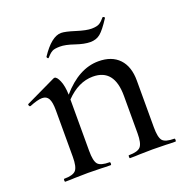

<svg xmlns="http://www.w3.org/2000/svg" viewBox="-105 -652 729 750"><g transform="rotate(-20 260.0 -277.0)"><path d="M283.2 -349.1Q223.1 -349.1 170.9 -294.9V-81.1Q170.9 -39.1 182.4 -25.6Q193.8 -12.2 231 -12.2Q233.9 -12.2 233.9 -6.1Q233.9 0 231 0Q207 0 191.9 -1L137.2 -2L81.1 -1Q66.9 0 42 0Q40 0 40 -6.1Q40 -12.2 42 -12.2Q79.1 -12.2 91.1 -26.1Q103 -40 103 -81.1V-274.9Q103 -308.1 95 -323Q86.9 -337.9 68.4 -337.9Q49.8 -337.9 16.1 -324.2H14.2Q11.2 -324.2 9.5 -329.1Q7.8 -334 11.2 -335L134.8 -394Q138.7 -396 141.1 -396Q150.9 -396 160.4 -373.5Q169.9 -351.1 170.9 -314.9Q242.7 -397.9 324.2 -397.9Q379.4 -397.9 409.7 -366Q439.9 -334 439.9 -275.9V-81.1Q439.9 -39.1 451.4 -25.6Q462.9 -12.2 500 -12.2Q502.9 -12.2 502.9 -6.1Q502.9 0 500 0Q476.1 0 460.9 -1L405.8 -2L350.1 -1Q335.9 0 311 0Q309.1 0 309.1 -6.1Q309.1 -12.2 311 -12.2Q348.1 -12.2 360.1 -26.1Q372.1 -40 372.1 -81.1V-236.8Q372.1 -349.1 283.2 -349.1ZM399.9 -554.2Q402.8 -554.2 405.5 -551.5Q408.2 -548.8 405.8 -546.9Q379.9 -506.8 363 -492.9Q346.2 -479 321.3 -479Q296.4 -479 260.7 -491.2Q225.1 -503.4 202.4 -503.2Q179.7 -502.9 170.9 -498Q162.1 -493.2 155.5 -486.1Q148.9 -479 147 -477.1L145 -476.1Q143.1 -476.1 141.1 -479Q139.2 -481.9 140.1 -483.9Q185.1 -551.8 225.1 -551.8Q242.2 -551.8 282.2 -539.1Q322.3 -526.4 344.2 -526.6Q366.2 -526.9 376.7 -533.4Q387.2 -540 398.9 -554.2Z"/></g></svg>

Font: Cormorant-Medium
Style: Regular
Weight: 500
Designer: Christian Thalmann (Catharsis Fonts)
Version: Version 3.000